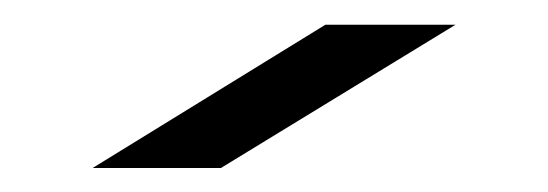

<svg xmlns="http://www.w3.org/2000/svg" viewBox="-20 -695 448 157"><path d="M160.6 -557.6H55.7L246.1 -674.8H352.5Z"/></svg>

Font: Agdasima
Style: Bold
Weight: 700
Width: 3
Designer: The DocRepair Project, Patric King
Foundry: Google
Version: Version 2.002